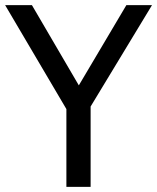

<svg xmlns="http://www.w3.org/2000/svg" viewBox="-25 -729 613 749"><path d="M568 -709 328.5 -313.5V0H234V-303.5L-5 -709H99.5L282.5 -396L468 -709Z"/></svg>

Font: Myanmar Ethnic
Style: Regular
Weight: 400
Designer: Khon Soe Zaw Thu
Foundry: PaOh Unicode khonsoezawthu@gmail.com and @hotmail.com
Version: Version 1.01 September 27, 2016